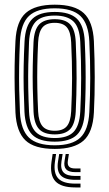

<svg xmlns="http://www.w3.org/2000/svg" viewBox="-20 -628 466 820"><path d="M213.8 8Q126.5 8 88.4 -28.8Q50.2 -65.5 46 -147.5Q43.8 -197.5 42.8 -246.8Q41.8 -296 42.5 -346.9Q43.2 -397.8 46 -452.5Q50.2 -537.8 90.4 -572.9Q130.5 -608 213.8 -608Q298.5 -608 337.6 -572.1Q376.8 -536.2 381 -452.2Q384.5 -374.8 384.6 -298.8Q384.8 -222.8 381 -147.5Q376.5 -62.2 336.4 -27.1Q296.2 8 213.8 8ZM213.8 -7.5Q288.5 -7.5 323 -40.2Q357.5 -73 361.5 -148.8Q365.2 -220.2 365.4 -294.4Q365.5 -368.5 361.5 -451.2Q357.8 -527 323.4 -559.8Q289 -592.5 213.8 -592.5Q138.5 -592.5 103.9 -560Q69.2 -527.5 65.2 -451.2Q62.5 -394 61.8 -343.5Q61 -293 62 -245.4Q63 -197.8 65.2 -148.5Q69 -73.5 103.4 -40.5Q137.8 -7.5 213.8 -7.5ZM213.8 -23Q146.8 -23 117.4 -53Q88 -83 84.5 -150Q82.2 -200.8 81.2 -248.8Q80.2 -296.8 81.1 -346.2Q82 -395.8 84.8 -450.2Q88.2 -519.2 118.8 -548.1Q149.2 -577 213.8 -577Q278.5 -577 308.6 -547.9Q338.8 -518.8 342 -450.5Q344.5 -397.5 345.4 -348.2Q346.2 -299 345.5 -250.4Q344.8 -201.8 342 -149.8Q338.8 -82 308.8 -52.5Q278.8 -23 213.8 -23ZM213.8 -38.5Q269 -38.5 294.2 -64.6Q319.5 -90.8 322.8 -151.5Q326.5 -223.8 326.6 -294.4Q326.8 -365 322.8 -449Q320 -511 293.9 -536.2Q267.8 -561.5 213.8 -561.5Q157 -561.5 132 -534.8Q107 -508 104 -448.8Q101.8 -398 100.8 -350.1Q99.8 -302.2 100.6 -253.2Q101.5 -204.2 104 -150.5Q107 -90.2 132.6 -64.4Q158.2 -38.5 213.8 -38.5ZM213.8 -54Q168 -54 147 -76.6Q126 -99.2 123.2 -151Q121 -203.5 120 -251.4Q119 -299.2 119.9 -347.5Q120.8 -395.8 123.2 -448.2Q126 -501.5 147.5 -523.8Q169 -546 213.8 -546Q259.2 -546 280.1 -523.4Q301 -500.8 303.5 -448.2Q307.5 -363 307.1 -292.5Q306.8 -222 303.5 -152Q300.8 -99.2 279.8 -76.6Q258.8 -54 213.8 -54ZM213.8 -69.5Q249.2 -69.5 265.5 -89Q281.8 -108.5 284 -152.8Q287.5 -224.8 287.8 -293Q288 -361.2 284 -447.2Q282 -491 265.9 -510.8Q249.8 -530.5 213.8 -530.5Q177.2 -530.5 161.1 -510.6Q145 -490.8 142.8 -447.5Q140.2 -394.2 139.4 -346.9Q138.5 -299.5 139.4 -252.2Q140.2 -205 142.8 -151.8Q145 -108.8 161.4 -89.1Q177.8 -69.5 213.8 -69.5ZM219.5 29.8 214.5 64Q208 111.8 228.8 134Q249.5 156.2 301.5 156.2H323.8V172.5H301.5Q241 172.5 216.6 146.2Q192.2 120 199.8 64L204.8 29.8ZM274.2 29.8 269.8 58.8Q267.2 75.5 274.8 83.5Q282.2 91.5 301.5 91.5H323.8V107.2H301.5Q273.8 107.2 262.6 95.2Q251.5 83.2 255.8 58.8L260.5 29.8ZM247.5 29.8 242.5 61.5Q237.5 93.8 251.6 108.6Q265.8 123.5 301.5 123.5H323.8V140H301.5Q257 140 239.2 120.9Q221.5 101.8 227.8 61.5L232.8 29.8Z"/></svg>

Font: Big Shoulders Inline Text Thin SemiBold
Style: Regular
Weight: 600
Version: Version 2.002